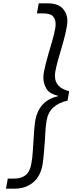

<svg xmlns="http://www.w3.org/2000/svg" viewBox="-20 -953 453 1160"><path d="M388 -345Q278 -320 262 -227Q254 -183 251 -100Q250 -90 246.5 -43.5Q243 3 237 42Q224 114 178.5 150.5Q133 187 66 187H16L27 126H65Q109 126 135 105Q161 84 169 37Q176 2 178.5 -42.5Q181 -87 182 -98Q186 -182 194 -229Q204 -284 238 -321.5Q272 -359 332 -372V-374Q277 -387 259.5 -418.5Q242 -450 242 -483Q242 -499 245 -517Q253 -559 273 -629L295 -704Q308 -748 314 -783Q316 -797 316 -809Q316 -836 300.5 -854Q285 -872 241 -872H203L214 -933H264Q331 -933 359 -901.5Q387 -870 387 -826Q387 -809 383 -788Q376 -749 363 -702.5Q350 -656 347 -647Q322 -565 314 -519Q312 -506 312 -494Q312 -423 398 -402Z"/></svg>

Font: Fz Poppins Light
Style: Italic
Weight: 300
Italic angle: -10°
Designer: Ninad Kale (Devanagari), Jonny Pinhorn (Latin)
Foundry: Indian Type Foundry
Version: Vit hóa bi Vntype.Com & FontZin.Com